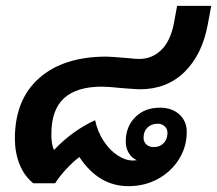

<svg xmlns="http://www.w3.org/2000/svg" viewBox="-20 -628 744 658"><path d="M156 -168Q156 -132 165 -114Q229 -181 306 -216Q314 -177 335 -145Q356 -113 383 -95.5Q410 -78 434 -78Q444 -78 449 -79Q431 -87 421 -104Q411 -121 411 -143Q411 -194 443.5 -226.5Q476 -259 528 -259Q569 -259 594.5 -236Q620 -213 620 -176Q620 -125 593.5 -82.5Q567 -40 521.5 -15Q476 10 420 10Q318 10 252 -90Q231 -74 207.5 -49Q184 -24 169 0H94Q63 -25 47 -65Q31 -105 31 -153Q31 -287 114.5 -360.5Q198 -434 345 -434Q357 -434 417 -429Q443 -426 457 -426Q501 -426 532.5 -456.5Q564 -487 576 -548L587 -608H704L692 -544Q673 -441 612.5 -381.5Q552 -322 459 -322Q450 -322 398 -326Q351 -331 329 -331Q243 -331 199.5 -291.5Q156 -252 156 -168ZM472 -156Q472 -142 481.5 -133Q491 -124 507 -124Q528 -124 541 -137.5Q554 -151 554 -173Q554 -186 544.5 -195Q535 -204 521 -204Q499 -204 485.5 -191Q472 -178 472 -156Z"/></svg>

Font: Sarabun
Style: Bold Italic
Weight: 700
Italic angle: -10°
Designer: Suppakit Chalermlarp | Katatrad Co.,Ltd.
Foundry: Cadson Demak Co.,Ltd.
Version: Version 1.000; ttfautohint (v1.6)